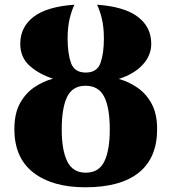

<svg xmlns="http://www.w3.org/2000/svg" viewBox="-20 -785 728 815"><path d="M342 10Q202 10 121.5 -52.5Q41 -115 41 -237Q41 -303 64.5 -346Q88 -389 125.5 -414.5Q163 -440 205 -451Q144 -471 105 -506.5Q66 -542 66 -599Q66 -670 122.5 -713.5Q179 -757 296 -765Q285 -743 276 -707Q267 -671 267 -621Q267 -558 281.5 -517.5Q296 -477 344 -477Q392 -477 406.5 -517.5Q421 -558 421 -621Q421 -671 412 -707Q403 -743 392 -765Q507 -757 564.5 -714Q622 -671 622 -599Q622 -549 585 -509.5Q548 -470 484 -450Q525 -439 562.5 -413.5Q600 -388 623.5 -345Q647 -302 647 -237Q647 -115 569.5 -52.5Q492 10 342 10ZM344 -52Q400 -52 423 -100Q446 -148 446 -235Q446 -327 422.5 -374Q399 -421 343 -421Q288 -421 265 -374Q242 -327 242 -235Q242 -148 265.5 -100Q289 -52 344 -52Z"/></svg>

Font: Noto Serif Black
Style: Regular
Weight: 900
Designer: Monotype Design Team
Foundry: Monotype Imaging Inc.
Version: Version 2.014; ttfautohint (v1.8.4.7-5d5b)